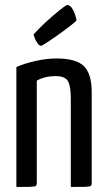

<svg xmlns="http://www.w3.org/2000/svg" viewBox="-20 -742 423 762"><path d="M45 0ZM204 -510Q282 -510 313 -479.5Q344 -449 344 -376V-16Q344 -7 340 -4Q336 -1 315.5 -0.5Q295 0 261 0V-352Q261 -402 249 -421Q237 -440 201 -440Q158 -440 126 -422V-16Q126 -7 122 -4Q118 -1 98 -0.5Q78 0 45 0V-476Q76 -490 121 -500Q166 -510 204 -510ZM113 -605Q145 -641 192.5 -681.5Q240 -722 247 -722Q260 -722 270 -702.5Q280 -683 284 -661Q272 -648 221 -611Q170 -574 144 -560Q136 -560 129 -570Q122 -580 118 -591Q114 -602 113 -605Z"/></svg>

Font: Yanone Kaffeesatz
Style: Regular
Weight: 400
Designer: Yanone (Cyrillic: Daniel Pouzeot & Huerta Tipografica)
Foundry: Yanone
Version: Version 1.100;PS 001.100;hotconv 1.0.70;makeotf.lib2.5.58329